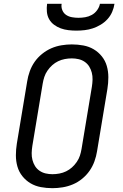

<svg xmlns="http://www.w3.org/2000/svg" viewBox="-20 -975 640 1003"><path d="M254 8Q223 8 193.5 2.5Q164 -3 139.5 -17.5Q115 -32 97 -54.5Q79 -77 71 -105Q63 -133 63 -163.5Q63 -194 68 -225L122 -550Q126 -576 135.5 -602.5Q145 -629 161 -652Q177 -675 200 -693.5Q223 -712 248.5 -723Q274 -734 301.5 -738.5Q329 -743 355 -743Q386 -743 415.5 -737.5Q445 -732 469.5 -717.5Q494 -703 512 -680.5Q530 -658 538 -630Q546 -602 546 -571.5Q546 -541 541 -510L487 -185Q483 -159 473.5 -132.5Q464 -106 448 -83Q432 -60 409.5 -41.5Q387 -23 361 -12Q335 -1 307.5 3.5Q280 8 254 8ZM254 -65Q272 -65 290.5 -68.5Q309 -72 325.5 -80Q342 -88 356 -100.5Q370 -113 381 -129Q392 -145 397.5 -162Q403 -179 406 -197L460 -522Q463 -541 463.5 -559.5Q464 -578 459.5 -595.5Q455 -613 446 -627.5Q437 -642 422.5 -652Q408 -662 390.5 -666Q373 -670 355 -670Q337 -670 318.5 -666.5Q300 -663 283.5 -655Q267 -647 253 -634.5Q239 -622 228 -606Q217 -590 211.5 -573Q206 -556 203 -538L149 -213Q146 -194 145.5 -175.5Q145 -157 149.5 -139.5Q154 -122 163 -107.5Q172 -93 186.5 -83Q201 -73 218.5 -69Q236 -65 254 -65ZM379 -815Q358 -815 337 -817.5Q316 -820 297 -827Q278 -834 262 -846Q246 -858 236.5 -875Q227 -892 225 -913Q223 -934 226 -955H302Q299 -938 305.5 -922Q312 -906 325.5 -897Q339 -888 356 -885Q373 -882 390 -882Q407 -882 425 -885Q443 -888 459.5 -897Q476 -906 487.5 -922Q499 -938 502 -955H578Q575 -934 566 -913Q557 -892 541.5 -875Q526 -858 506 -846Q486 -834 465 -827Q444 -820 422 -817.5Q400 -815 379 -815Z"/></svg>

Font: Iosevka Etoile
Style: Italic
Weight: 400
Italic angle: -9°
Designer: Belleve Invis
Foundry: Belleve Invis
Version: Version 22.1.2; ttfautohint (v1.8.4)